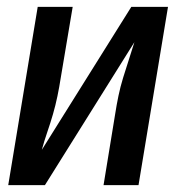

<svg xmlns="http://www.w3.org/2000/svg" viewBox="-20 -540 540 560"><path d="M4 0 90 -520H192L157 -312Q153 -286 147.5 -259.5Q142 -233 134.5 -207Q127 -181 118 -155Q109 -129 102 -103L363 -520H470L384 0H282L316 -208Q320 -234 325.5 -260.5Q331 -287 339 -313Q347 -339 355.5 -365Q364 -391 372 -417L111 0Z"/></svg>

Font: Iosevka Curly Semibold
Style: Italic
Weight: 600
Italic angle: -9°
Monospace: yes
Designer: Belleve Invis
Foundry: Belleve Invis
Version: Version 22.1.2; ttfautohint (v1.8.4)